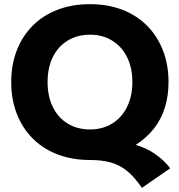

<svg xmlns="http://www.w3.org/2000/svg" viewBox="-20 -760 861 924"><path d="M663 144Q628 93 593 64Q558 35 515 22.5Q472 10 413 10Q328 10 258 -16.5Q188 -43 138 -93Q88 -143 61 -212Q34 -281 34 -365Q34 -449 61 -518Q88 -587 138 -637Q188 -687 258 -713.5Q328 -740 413 -740Q498 -740 567.5 -713.5Q637 -687 687 -637Q737 -587 764 -518Q791 -449 791 -365Q791 -299 773.5 -242.5Q756 -186 721 -141.5Q686 -97 635 -64V-62Q683 -49 727.5 -18Q772 13 799 50ZM413 -137Q474 -137 520 -165.5Q566 -194 591.5 -245.5Q617 -297 617 -365Q617 -434 591.5 -485Q566 -536 520 -564.5Q474 -593 413 -593Q352 -593 305.5 -564.5Q259 -536 234 -485Q209 -434 209 -365Q209 -297 234 -245.5Q259 -194 305.5 -165.5Q352 -137 413 -137Z"/></svg>

Font: M PLUS 2 Thin ExtraBold
Style: Regular
Weight: 800
Version: Version 1.001